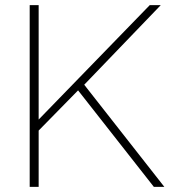

<svg xmlns="http://www.w3.org/2000/svg" viewBox="-20 -730 667 750"><path d="M96 0V-710H131V-263L565 -710H608L309 -399L622 0H581L285 -377L131 -220V0Z"/></svg>

Font: Raleway Thin ExtraLight
Style: Regular
Weight: 250
Version: Version 4.026